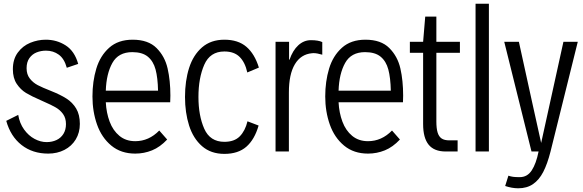

<svg xmlns="http://www.w3.org/2000/svg" viewBox="-20 -804 3095 1019"><path d="M13.2 -162.6 76.7 -194.3Q84 -149.9 107.7 -116.9Q131.3 -84 163.3 -66.9Q195.3 -49.8 227.5 -49.8Q256.3 -49.8 279.8 -60.8Q303.2 -71.8 316.7 -93.5Q330.1 -115.2 330.1 -145.5Q330.1 -177.2 314.7 -198.7Q299.3 -220.2 276.1 -233.6Q252.9 -247.1 211.4 -265.1L197.3 -271.5Q147.5 -293 118.4 -310.5Q89.4 -328.1 68.8 -358.9Q48.3 -389.6 48.3 -436.5Q48.3 -489.7 74.5 -525.1Q100.6 -560.5 140.6 -576.9Q180.7 -593.3 223.1 -593.3Q281.2 -593.3 328.6 -563Q376 -532.7 395 -464.8L334.5 -444.3Q321.3 -492.7 292 -513.9Q262.7 -535.2 224.1 -535.2Q197.8 -535.2 174.3 -525.9Q150.9 -516.6 136 -495.6Q121.1 -474.6 121.1 -441.9Q121.1 -409.2 138.2 -387.2Q155.3 -365.2 180.4 -352.1Q205.6 -338.9 249.5 -321.8Q299.8 -301.8 332.3 -281.2Q364.7 -260.7 384.3 -228Q403.8 -195.3 403.8 -146.5Q403.8 -100.1 382.1 -64.2Q360.4 -28.3 322 -8.5Q283.7 11.2 235.8 11.2Q152.8 11.2 94.5 -34.4Q36.1 -80.1 13.2 -162.6Z M883.3 -261.2H541.5Q544.4 -205.1 562 -158.2Q579.6 -111.3 613.8 -83Q647.9 -54.7 697.8 -54.7Q770 -54.7 825.2 -111.3L867.2 -63.5Q829.6 -23.4 787.1 -6.1Q744.6 11.2 697.8 11.2Q622.1 11.2 570.8 -31.2Q519.5 -73.7 495.1 -142.8Q470.7 -211.9 470.7 -292Q470.7 -372.1 491.2 -439.9Q511.7 -507.8 559.3 -550.5Q606.9 -593.3 684.1 -593.3Q766.6 -593.3 810.8 -549.1Q855 -504.9 869.6 -440.4Q884.3 -376 884.3 -296.4Q884.3 -271.5 883.3 -261.2ZM541.5 -322.8H818.8Q817.4 -391.1 805.7 -435.1Q793.9 -479 764.6 -503.2Q735.4 -527.3 682.1 -527.3Q608.4 -527.3 576.4 -470Q544.4 -412.6 541.5 -322.8Z M961.9 -289.6Q961.9 -375 983.6 -443.4Q1005.4 -511.7 1052.2 -552.5Q1099.1 -593.3 1170.9 -593.3Q1243.7 -593.3 1287.6 -555.7Q1331.5 -518.1 1354 -445.3L1292.5 -419.4Q1280.8 -473.1 1251.7 -502Q1222.7 -530.8 1170.9 -530.8Q1094.7 -530.8 1064 -460.2Q1033.2 -389.6 1033.2 -289.6Q1033.2 -190.4 1064 -120.8Q1094.7 -51.3 1170.9 -51.3Q1223.6 -51.3 1252.4 -80.3Q1281.2 -109.4 1293.5 -160.2L1352.5 -137.7Q1331.1 -63.5 1287.6 -25.4Q1244.1 12.7 1170.9 12.7Q1099.1 12.7 1052.2 -28.3Q1005.4 -69.3 983.6 -137.7Q961.9 -206.1 961.9 -289.6Z M1442.4 -582H1514.2V-487.3H1516.6Q1533.7 -536.6 1563.2 -563.7Q1592.8 -590.8 1629.9 -590.8Q1669.9 -590.8 1690.4 -580.6V-513.7Q1662.6 -522 1644 -522Q1638.2 -522 1635.7 -521.5Q1576.7 -516.1 1544.9 -462.9Q1513.2 -409.7 1513.2 -313.5V0H1442.4Z M2118.7 -261.2H1776.9Q1779.8 -205.1 1797.4 -158.2Q1814.9 -111.3 1849.1 -83Q1883.3 -54.7 1933.1 -54.7Q2005.4 -54.7 2060.5 -111.3L2102.5 -63.5Q2064.9 -23.4 2022.5 -6.1Q1980 11.2 1933.1 11.2Q1857.4 11.2 1806.2 -31.2Q1754.9 -73.7 1730.5 -142.8Q1706.1 -211.9 1706.1 -292Q1706.1 -372.1 1726.6 -439.9Q1747.1 -507.8 1794.7 -550.5Q1842.3 -593.3 1919.4 -593.3Q2002 -593.3 2046.1 -549.1Q2090.3 -504.9 2105 -440.4Q2119.6 -376 2119.6 -296.4Q2119.6 -271.5 2118.7 -261.2ZM1776.9 -322.8H2054.2Q2052.7 -391.1 2041 -435.1Q2029.3 -479 2000 -503.2Q1970.7 -527.3 1917.5 -527.3Q1843.8 -527.3 1811.8 -470Q1779.8 -412.6 1776.9 -322.8Z M2225.6 -145.5V-523.9H2155.3V-582H2225.6L2236.8 -715.8H2295.9V-582H2420.9V-523.9H2295.9V-159.2Q2295.9 -122.6 2302.5 -100.8Q2309.1 -79.1 2323.7 -69.1Q2338.4 -59.1 2364.3 -59.1H2408.7V0H2345.2Q2284.2 0 2254.9 -36.1Q2225.6 -72.3 2225.6 -145.5Z M2503.9 -784.2H2574.7V0H2503.9Z M3046.4 -582 2901.9 0Q2885.3 65.4 2863.3 108.2Q2841.3 150.9 2808.8 173.1Q2776.4 195.3 2730.5 195.3Q2697.3 195.3 2661.1 183.1L2678.2 128.4Q2690.9 132.8 2703.6 134.5Q2716.3 136.2 2738.3 136.2Q2778.8 136.2 2802.2 100.1Q2825.7 64 2838.4 0H2800.8L2656.2 -582H2733.9L2803.2 -266.1L2852.1 -45.4L2970.2 -582Z"/></svg>

Font: Decalotype Light
Style: Regular
Weight: 300
Designer: Alfredo Marco Pradil
Foundry: Alfredo Marco Pradil
Version: Version 1.0